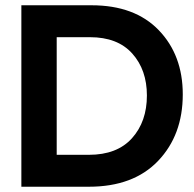

<svg xmlns="http://www.w3.org/2000/svg" viewBox="-20 -708 734 728"><path d="M61 0V-688H327Q491 -688 582 -593.5Q673 -499 673 -350Q673 -196 579.5 -98Q486 0 317 0ZM195 -567V-121H317Q424 -121 480.5 -184Q537 -247 537 -346Q537 -443 481.5 -505Q426 -567 321 -567Z"/></svg>

Font: Techna Sans
Style: Regular
Weight: 400
Designer: Carl Enlund
Version: Version 1.003